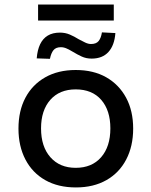

<svg xmlns="http://www.w3.org/2000/svg" viewBox="-20 -813 664 842"><path d="M313 9Q235 9 178.5 -23Q122 -55 91.5 -113.5Q61 -172 61 -249Q61 -327 91.5 -384.5Q122 -442 178.5 -474Q235 -506 312 -506Q390 -506 446 -474Q502 -442 533 -384.5Q564 -327 564 -249Q564 -172 533.5 -113.5Q503 -55 446.5 -23Q390 9 313 9ZM312 -77Q383 -77 423.5 -123.5Q464 -170 464 -250Q464 -329 424 -375Q384 -421 312 -421Q241 -421 200.5 -375Q160 -329 160 -250Q160 -170 201 -123.5Q242 -77 312 -77ZM147 -723V-793H479V-723ZM199 -555 141 -557Q144 -594 156 -619Q168 -644 189.5 -657Q211 -670 243 -670Q266 -670 286 -661.5Q306 -653 325 -641Q340 -633 353.5 -626.5Q367 -620 379 -620Q402 -620 412.5 -633Q423 -646 427 -671L486 -668Q482 -614 455.5 -585Q429 -556 382 -556Q358 -556 338.5 -565Q319 -574 301 -585Q286 -594 273 -600Q260 -606 247 -606Q225 -606 214.5 -593Q204 -580 199 -555Z"/></svg>

Font: Nunito Sans 7pt Medium
Style: Regular
Weight: 500
Designer: Vernon Adams
Foundry: Vernon Adams
Version: Version 3.101;gftools[0.9.27]